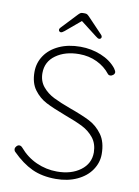

<svg xmlns="http://www.w3.org/2000/svg" viewBox="-97 -954 744 1028"><g transform="rotate(10 275.0 -440.0)"><path d="M41 -95Q35 -101 35 -110Q35 -118 42 -125.5Q49 -133 57 -133Q66 -133 74 -124Q113 -78 166.5 -54Q220 -30 279 -30Q356 -30 406 -67Q456 -104 456 -165Q455 -213 430 -244Q405 -275 368.5 -293.5Q332 -312 269 -335Q200 -361 161.5 -381Q123 -401 95.5 -438Q68 -475 68 -535Q68 -584 95 -624Q122 -664 172 -687Q222 -710 288 -710Q347 -710 400 -688.5Q453 -667 484 -628Q494 -614 494 -607Q494 -599 486.5 -592.5Q479 -586 470 -586Q462 -586 457 -592Q429 -628 385 -649Q341 -670 288 -670Q212 -670 161.5 -634Q111 -598 111 -536Q111 -493 135.5 -463Q160 -433 197 -414.5Q234 -396 289 -376Q359 -351 400 -330Q441 -309 470 -269Q499 -229 499 -163Q499 -117 472 -77Q445 -37 394.5 -13.5Q344 10 279 10Q205 10 150 -15.5Q95 -41 41 -95ZM390 -781Q390 -776 386.5 -772.5Q383 -769 378 -769Q371 -769 359 -779L271 -847L189 -778Q177 -768 170 -768Q165 -768 161.5 -771.5Q158 -775 158 -780Q158 -786 164 -792L245 -878Q252 -885 256.5 -887.5Q261 -890 269 -890H279Q287 -890 291.5 -887.5Q296 -885 303 -878L384 -793Q390 -787 390 -781Z"/></g></svg>

Font: Quicksand Light
Style: Regular
Weight: 300
Designer: Andrew Paglinawan
Foundry: Andrew Paglinawan
Version: Version 3.000